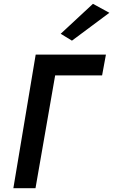

<svg xmlns="http://www.w3.org/2000/svg" viewBox="-20 -986 593 1006"><path d="M553 -919 357 -773 298 -809 467 -966ZM167 -700H535L515 -591H269L166 0H50Z"/></svg>

Font: Jost* Medium
Style: Italic
Weight: 500
Italic angle: -10°
Version: Version 3.7